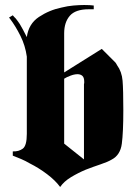

<svg xmlns="http://www.w3.org/2000/svg" viewBox="-20 -730 536 766"><path d="M236 -441 386 -535 441 -480Q443 -477 444.5 -474.5Q446 -472 447 -470Q466 -444 469 -408Q472 -372 472 -290Q472 -202 466 -156.5Q460 -111 425 -93Q410 -84 381.5 -74.5Q353 -65 322 -53Q291 -40 263 -23Q235 -6 220 16Q201 -10 168 -35Q135 -60 99 -78Q82 -88 64.5 -95.5Q47 -103 31 -109V-126Q55 -125 71 -137Q87 -149 87 -196V-504Q81 -548 61.5 -587Q42 -626 20 -655Q19 -656 18 -657.5Q17 -659 16 -660L31 -669Q34 -665 37 -662L43 -656Q47 -651 51 -645.5Q55 -640 59 -634Q65 -624 71.5 -612Q78 -600 87 -582Q94 -635 135.5 -662.5Q177 -690 226 -700Q250 -706 273.5 -708Q297 -710 316 -710Q328 -710 337.5 -709.5Q347 -709 354 -708V-693H334Q281 -693 258.5 -667Q236 -641 236 -597ZM315 -394Q316 -396 316 -399V-404Q316 -421 308.5 -427.5Q301 -434 289 -434Q281 -434 271.5 -431.5Q262 -429 252 -424Q248 -423 244 -420.5Q240 -418 236 -416V-157L315 -94Z"/></svg>

Font: Fette UNZ Fraktur
Style: Regular
Weight: 900
Foundry: UNZ1 Extensions by Catfonts.de
Version: Version 0.000 2012 initial release